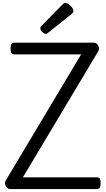

<svg xmlns="http://www.w3.org/2000/svg" viewBox="-20 -1289 720 1309"><path d="M49 0Q37 0 27.5 -9.5Q18 -19 15 -33Q12 -47 19 -58L533 -918H80Q65 -918 58.5 -927Q52 -936 52 -958Q52 -981 58.5 -989.5Q65 -998 80 -998H620Q639 -998 649.5 -978Q660 -958 650 -940L136 -80H639Q654 -80 660 -71.5Q666 -63 666 -40Q666 -18 660 -9Q654 0 639 0ZM292 -1058Q281 -1058 268 -1071.5Q255 -1085 255 -1095Q255 -1099 256 -1103Q257 -1107 263 -1113L406 -1258Q411 -1263 415.5 -1266Q420 -1269 426 -1269Q435 -1269 448 -1260Q461 -1251 470.5 -1239Q480 -1227 480 -1216Q480 -1209 477.5 -1204Q475 -1199 465 -1191L311 -1068Q305 -1064 300.5 -1061Q296 -1058 292 -1058Z"/></svg>

Font: Playwrite NG Modern
Style: Regular
Weight: 400
Designer: Veronika Burian, José Scaglione
Foundry: TypeTogether
Version: Version 1.002